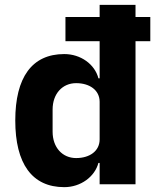

<svg xmlns="http://www.w3.org/2000/svg" viewBox="-20 -760 651 792"><path d="M391 -88V0H539V-590H600V-690H539V-740H391V-690H250V-590H391V-437H386C371 -495 313 -537 245 -537C112 -537 43 -441 43 -263C43 -85 112 12 245 12C313 12 371 -31 386 -88ZM294 -108C238 -108 197 -151 197 -217V-308C197 -374 238 -417 294 -417C350 -417 391 -388 391 -340V-185C391 -137 350 -108 294 -108Z"/></svg>

Font: Braiins Sans
Style: Bold
Weight: 700
Designer: Mike Abbink, Paul van der Laan, Pieter van Rosmalen, Jiri Chlebus, Lubos Buracinsky
Foundry: Bold Monday, Sudetype
Version: Version 1.000;hotconv 1.0.109;makeotfexe 2.5.65596